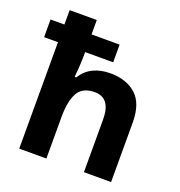

<svg xmlns="http://www.w3.org/2000/svg" viewBox="-136 -875 929 990"><g transform="rotate(20 328.5 -380.0)"><path d="M227 -760V-681H381V-584H227V-575Q227 -535 224.5 -498Q222 -461 220 -446H229Q255 -488 295.5 -507Q336 -526 387 -526Q476 -526 529 -478.5Q582 -431 582 -326V0H433V-289Q433 -407 345 -407Q278 -407 252.5 -360.5Q227 -314 227 -227V0H78V-584H2V-681H78V-760Z"/></g></svg>

Font: Noto Sans Ol Chiki
Style: Bold
Weight: 700
Designer: Monotype Design Team, Lewis McGuffie
Foundry: Monotype Imaging Inc.
Version: Version 2.003; ttfautohint (v1.8.4.7-5d5b)